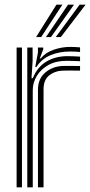

<svg xmlns="http://www.w3.org/2000/svg" viewBox="-20 -804 387 824"><path d="M97.1 0V-600H119.9L120 -542L115.2 -468.4H120.8Q140.2 -516.6 179.3 -539.8Q218.5 -563 269.3 -563Q282.6 -563 299.8 -562.3Q317.1 -561.7 323.6 -561V-541.3Q315 -541.9 296.6 -542.4Q278.3 -543 264.5 -543Q220.1 -543 187.7 -525Q155.4 -507 138 -478.3Q120.6 -449.6 120.6 -417.2V0ZM51.3 0V-600H74.2V0ZM142.9 0V-419.1Q142.9 -467.2 176 -494.1Q209.1 -521 254.9 -521Q271.1 -521 290.3 -521Q309.4 -520.9 323.6 -520.7V-500.8Q309.6 -501.2 289.9 -501.2Q270.2 -501.1 254.8 -501.1Q218.8 -501.1 192.9 -481.9Q166.9 -462.7 166.9 -421.2V0ZM131.2 -516.6 142.8 -578.5V-600H165.5L165.8 -593.2L151 -553.4H155.2Q174.4 -578 210 -590.4Q245.7 -602.7 280 -602.7Q288.4 -602.7 301.4 -602.2Q314.3 -601.7 323.6 -600.7V-580.9Q316 -581.8 303.8 -582.4Q291.5 -582.9 280.9 -582.9Q234.3 -582.9 196.7 -567.1Q159 -551.4 136.4 -516.6ZM135 -645 222.1 -783.9H247.7L156.7 -645ZM219.4 -645 321.7 -783.9H347.3L241.1 -645ZM177.3 -645 271.9 -783.9H297.5L198.8 -645Z"/></svg>

Font: Big Shoulders Inline Text Thin
Style: Regular
Weight: 100
Designer: Patric King
Foundry: XO Type Co
Version: Version 2.002